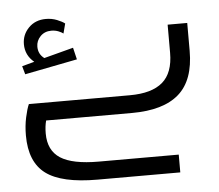

<svg xmlns="http://www.w3.org/2000/svg" viewBox="-48 -444 845 742"><g transform="rotate(-5 374.5 -73.0)"><path d="M40 0ZM699 -328V-220Q699 -106 638.5 -53Q578 0 456 0H123Q117 22 117 50Q117 116 163.5 146Q210 176 312 176H622V245H301Q162 245 101 199.5Q40 154 40 51Q40 14 47 -18.5Q54 -51 62 -69H454Q539 -69 581 -105Q623 -141 623 -219V-328ZM262 -225 58 -185 49 -217 97 -230Q63 -258 63 -301Q63 -338 89 -364.5Q115 -391 156 -391Q179 -391 199 -383Q219 -375 229 -367L219 -329Q213 -334 200.5 -339Q188 -344 173 -344Q147 -344 130.5 -327Q114 -310 114 -287Q114 -258 137 -241L251 -271Z"/></g></svg>

Font: Cairo
Style: Regular
Weight: 400
Designer: Mohamed Gaber, the designers of Titillium
Foundry: Kief Type Foundry
Version: Version 2.009; ttfautohint (v1.5.33-1714) -l 8 -r 50 -G 200 